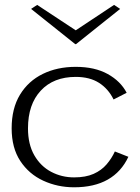

<svg xmlns="http://www.w3.org/2000/svg" viewBox="-20 -759 575 791"><path d="M285.3 12.6Q217.1 12.6 158.2 -14.6Q99.2 -41.8 63.6 -95.8Q28 -149.8 28 -230.2Q28 -312.4 62.3 -368.8Q96.6 -425.2 156.2 -454.4Q215.8 -483.6 292 -483.6Q370.5 -483.6 423.8 -454Q477 -424.5 501.8 -376.8L447.9 -349.2Q426.2 -393.4 387.8 -417.8Q349.4 -442.2 292 -442.2Q200.6 -442.2 148 -385.6Q95.3 -329 95.3 -230.2Q95.3 -164.4 121.5 -119Q147.7 -73.7 191 -51Q234.3 -28.2 285.3 -28.2Q333 -28.2 365.6 -42.7Q398.1 -57.2 419.1 -81.8Q440.2 -106.4 453.2 -135L508.9 -113Q480 -51.1 424.1 -19.2Q368.1 12.6 285.3 12.6ZM133.1 -738.8 292 -634.1 449.9 -738.8 474.9 -722.3 293.2 -577.1H290L108.1 -722.3Z"/></svg>

Font: Panamera Thin
Style: Regular
Weight: 100
Designer: Bastien Sozeau
Foundry: NBR — Bastien Sozeau
Version: Version 3.003;gftools[0.9.33]